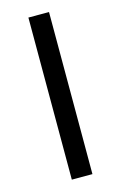

<svg xmlns="http://www.w3.org/2000/svg" viewBox="-105 -703 473 751"><g transform="rotate(-15 131.5 -328.0)"><path d="M89.6 0V-656.3H173.1V0Z"/></g></svg>

Font: Source Sans 3 VF
Style: Regular
Weight: 200
Designer: Paul D. Hunt
Foundry: Adobe
Version: Version 3.046;hotconv 1.0.118;makeotfexe 2.5.65603